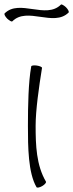

<svg xmlns="http://www.w3.org/2000/svg" viewBox="-81 -839 333 873"><path d="M-25 -742C43 -810 163 -715 231 -782C234 -785 229 -796 219 -806C209 -815 199 -821 196 -818C128 -750 7 -845 -60 -778C-63 -775 -58 -764 -48 -754C-38 -745 -28 -739 -25 -742ZM61 -537C48 -465 46 -357 46 -267C46 -171 47 -53 85 12C87 16 99 14 111 7C123 0 130 -9 128 -13C84 -88 81 -179 81 -267C81 -338 96 -443 110 -530C111 -534 100 -539 86 -541C73 -543 61 -541 61 -537Z"/></svg>

Font: Nupuram Condensed Thin
Style: Regular
Weight: 100
Width: 3
Designer: Santhosh Thottingal (santhosh.thottingal@gmail.com)
Foundry: SMC
Version: Version 1.000